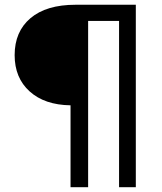

<svg xmlns="http://www.w3.org/2000/svg" viewBox="-20 -680 677 800"><path d="M545.9 -660.2V100.1H476.1V-592.8H347.2V100.1H273.9V-241.2Q166 -242.7 103.5 -299.1Q41 -355.5 41 -450.2Q41 -548.3 106.9 -604.2Q172.9 -660.2 294.9 -660.2Z"/></svg>

Font: Human Sans
Style: Regular
Weight: 400
Designer: Tim Radville
Foundry: Continuum
Version: Version 1.000;FEAKit 1.0